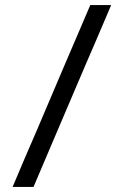

<svg xmlns="http://www.w3.org/2000/svg" viewBox="-20 -733 485 753"><path d="M29.5 0Q53 -56 75.2 -108Q97.5 -160 127 -228L232.5 -476Q263 -547 286.2 -601.2Q309.5 -655.5 334 -713H416Q399.5 -674.5 384 -638Q368.5 -601.5 351.5 -562Q334.5 -522.5 313.5 -474L208.5 -228Q179.5 -160 157.2 -107.5Q135 -55 111.5 0Z"/></svg>

Font: Commissioner Thin
Style: Regular
Weight: 400
Version: Version 1.000